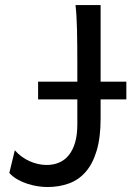

<svg xmlns="http://www.w3.org/2000/svg" viewBox="-20 -733 538 765"><path d="M288.1 -407.7V-478.5Q288.1 -514.2 287.8 -548.1Q287.6 -582 286.9 -612.1Q286.1 -642.1 284.7 -667.7Q283.2 -693.4 280.8 -712.9H380.9V-407.7H483.4V-336.9H380.9V-261.2Q380.9 -185.1 365.2 -132.8Q349.6 -80.6 321.5 -48.3Q293.5 -16.1 254.4 -2Q215.3 12.2 168.5 12.2Q150.9 12.2 130.1 9Q109.4 5.9 88.4 -1Q67.4 -7.8 48.8 -18.6Q30.3 -29.3 17.1 -43.9L39.1 -134.3Q51.3 -120.1 66.4 -109.1Q81.5 -98.1 97.9 -90.8Q114.3 -83.5 131.6 -79.6Q148.9 -75.7 166 -75.7Q192.9 -75.7 215.3 -85.2Q237.8 -94.7 253.9 -114.5Q270 -134.3 279.1 -164.6Q288.1 -194.8 288.1 -236.8V-336.9H131.8V-407.7Z"/></svg>

Font: Andika
Style: Regular
Weight: 400
Designer: Victor Gaultney, Annie Olsen, Julie Remington, Don Collingsworth, Eric Hays
Foundry: SIL International
Version: Version 1.001